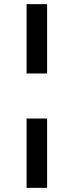

<svg xmlns="http://www.w3.org/2000/svg" viewBox="-20 -725 355 925"><path d="M108 -371V-705H207V-371ZM108 180V-154H207V180Z"/></svg>

Font: Nunito Sans 7pt SemiBold
Style: Regular
Weight: 600
Designer: Vernon Adams
Foundry: Vernon Adams
Version: Version 3.101;gftools[0.9.27]